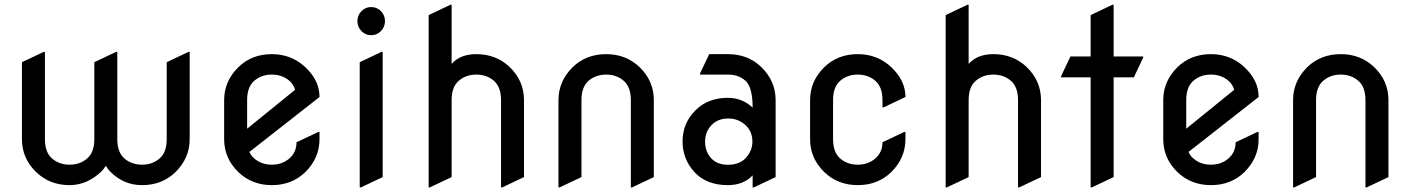

<svg xmlns="http://www.w3.org/2000/svg" viewBox="-20 -777 5994 816"><path d="M786.1 -556.6V-185.5Q786.1 -105 725.6 -45.4Q668.9 9.8 583.5 9.8Q505.9 9.8 449.2 -46.9Q438.5 -57.6 429.7 -72.3Q420.9 -58.1 410.2 -47.4Q349.1 9.8 275.9 9.8Q191.4 9.8 133.8 -45.4Q73.2 -104 73.2 -185.5V-512.7L166 -556.6H170.9V-185.5Q170.9 -129.4 201.4 -103.3Q231.9 -77.1 275.9 -77.1Q319.8 -77.1 350.3 -103.3Q380.9 -129.4 380.9 -185.5V-512.7L473.6 -556.6H478.5V-185.5Q478.5 -129.4 509 -103.3Q539.6 -77.1 583.5 -77.1Q627.4 -77.1 658 -103.3Q688.5 -129.4 688.5 -185.5V-512.7L781.2 -556.6Z M1337.9 -216.3V-185.5Q1337.9 -105 1277.3 -45.4Q1220.7 9.8 1135.3 9.8Q1050.8 9.8 993.2 -45.4Q932.6 -104 932.6 -185.5V-351.6Q932.6 -432.1 993.2 -491.7Q1049.8 -546.9 1135.3 -546.9Q1218.3 -546.9 1277.3 -491.7Q1337.9 -435.1 1337.9 -365.7V-364.7L1040 -131.3Q1047.4 -114.7 1060.5 -103.5Q1091.3 -77.1 1135.3 -77.1Q1179.2 -77.1 1209.7 -103.5Q1240.2 -129.9 1240.2 -172.4L1333 -216.3ZM1030.3 -230 1234.4 -395.5Q1226.6 -419.4 1210 -433.6Q1179.2 -460 1135.3 -460Q1091.3 -460 1060.8 -433.8Q1030.3 -407.7 1030.3 -351.6Z M1516.1 -645Q1499 -662.6 1499 -687.3Q1499 -711.9 1516.1 -729.5Q1533.2 -747.1 1557.6 -747.1Q1582 -747.1 1599.1 -729.5Q1616.2 -711.9 1616.2 -687.3Q1616.2 -662.6 1599.1 -645Q1582 -627.4 1557.6 -627.4Q1533.2 -627.4 1516.1 -645ZM1508.8 19.5V-512.7L1601.6 -556.6H1606.4V-24.4L1513.7 19.5Z M1801.8 19.5V-712.9L1894.5 -756.8H1899.4V-505.4Q1936 -546.9 2004.4 -546.9Q2088.9 -546.9 2146.5 -491.7Q2207 -433.1 2207 -351.6V-24.4L2114.3 19.5H2109.4V-351.6Q2109.4 -407.7 2078.9 -433.8Q2048.3 -460 2004.4 -460Q1960.4 -460 1929.9 -433.8Q1899.4 -407.7 1899.4 -351.6V-24.4L1806.6 19.5Z M2353.5 19.5V-351.6Q2353.5 -432.1 2414.1 -491.7Q2470.7 -546.9 2556.2 -546.9Q2640.6 -546.9 2698.2 -491.7Q2758.8 -433.1 2758.8 -351.6V-24.4L2666 19.5H2661.1V-351.6Q2661.1 -407.7 2630.6 -433.8Q2600.1 -460 2556.2 -460Q2512.2 -460 2481.7 -433.8Q2451.2 -407.7 2451.2 -351.6V-24.4L2358.4 19.5Z M3276.4 -24.4 3183.6 19.5H3178.7V-31.7Q3139.6 9.8 3073.7 9.8Q2982.4 9.8 2931.6 -45.4Q2880.9 -100.6 2880.9 -175.8Q2880.9 -253.9 2936 -308.6Q2989.3 -361.3 3073.7 -361.3Q3133.8 -361.3 3178.7 -319.8Q3178.7 -406.2 3148.4 -433.6Q3119.1 -460 3073.7 -460H2955.1V-464.8L2994.1 -546.9H3073.7Q3159.2 -546.9 3215.8 -491.7Q3276.4 -432.6 3276.4 -351.6ZM2976.6 -175.8Q2976.6 -132.3 3002.9 -104Q3028.3 -76.7 3074.2 -76.7Q3122.1 -76.7 3148.4 -104.5Q3177.7 -135.7 3177.7 -174.8Q3177.7 -218.8 3147.5 -246.1Q3117.2 -273.4 3074.7 -273.4Q3030.3 -273.4 3003.4 -244.6Q2976.6 -215.8 2976.6 -175.8Z M3828.1 -216.3V-185.5Q3828.1 -105 3767.6 -45.4Q3710.9 9.8 3625.5 9.8Q3541 9.8 3483.4 -45.4Q3422.9 -104 3422.9 -185.5V-351.6Q3422.9 -432.6 3483.4 -491.7Q3540 -546.9 3625.5 -546.9Q3709 -546.9 3767.6 -491.7Q3828.1 -434.6 3828.1 -365.7V-364.7L3735.4 -320.8H3730.5V-351.6Q3730.5 -407.7 3700 -433.8Q3669.4 -460 3625.5 -460Q3581.5 -460 3551 -433.8Q3520.5 -407.7 3520.5 -351.6V-185.5Q3520.5 -129.4 3551 -103.3Q3581.5 -77.1 3625.5 -77.1Q3669.4 -77.1 3700 -103.5Q3730.5 -129.9 3730.5 -172.4L3823.2 -216.3Z M3999 19.5V-712.9L4091.8 -756.8H4096.7V-505.4Q4133.3 -546.9 4201.7 -546.9Q4286.1 -546.9 4343.8 -491.7Q4404.3 -433.1 4404.3 -351.6V-24.4L4311.5 19.5H4306.6V-351.6Q4306.6 -407.7 4276.1 -433.8Q4245.6 -460 4201.7 -460Q4157.7 -460 4127.2 -433.8Q4096.7 -407.7 4096.7 -351.6V-24.4L4003.9 19.5Z M4615.2 19.5V-448.2H4489.7V-453.1L4529.3 -537.1H4615.2V-712.9L4708 -756.8H4712.9V-537.1H4838.4V-532.2L4798.8 -448.2H4712.9V-24.4L4620.1 19.5Z M5329.1 -216.3V-185.5Q5329.1 -105 5268.6 -45.4Q5211.9 9.8 5126.5 9.8Q5042 9.8 4984.4 -45.4Q4923.8 -104 4923.8 -185.5V-351.6Q4923.8 -432.1 4984.4 -491.7Q5041 -546.9 5126.5 -546.9Q5209.5 -546.9 5268.6 -491.7Q5329.1 -435.1 5329.1 -365.7V-364.7L5031.2 -131.3Q5038.6 -114.7 5051.8 -103.5Q5082.5 -77.1 5126.5 -77.1Q5170.4 -77.1 5200.9 -103.5Q5231.4 -129.9 5231.4 -172.4L5324.2 -216.3ZM5021.5 -230 5225.6 -395.5Q5217.8 -419.4 5201.2 -433.6Q5170.4 -460 5126.5 -460Q5082.5 -460 5052 -433.8Q5021.5 -407.7 5021.5 -351.6Z M5475.6 19.5V-351.6Q5475.6 -432.1 5536.1 -491.7Q5592.8 -546.9 5678.2 -546.9Q5762.7 -546.9 5820.3 -491.7Q5880.9 -433.1 5880.9 -351.6V-24.4L5788.1 19.5H5783.2V-351.6Q5783.2 -407.7 5752.7 -433.8Q5722.2 -460 5678.2 -460Q5634.3 -460 5603.8 -433.8Q5573.2 -407.7 5573.2 -351.6V-24.4L5480.5 19.5Z"/></svg>

Font: Nova Round
Style: Book
Weight: 400
Version: Version 2.000